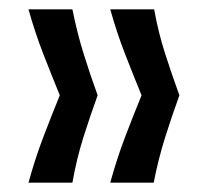

<svg xmlns="http://www.w3.org/2000/svg" viewBox="-20 -473 438 411"><path d="M309 -82H216Q230 -133 247.5 -179Q265 -225 283 -269Q265 -313 247.5 -358Q230 -403 216 -453H310Q319 -403 333.5 -358Q348 -313 364 -269Q348 -225 333.5 -179Q319 -133 309 -82ZM135 -82H41Q55 -133 72.5 -179Q90 -225 108 -269Q90 -313 72.5 -358Q55 -403 41 -453H135Q145 -403 159 -358Q173 -313 189 -269Q173 -225 158.5 -179Q144 -133 135 -82Z"/></svg>

Font: Bricolage Grotesque 17pt
Style: Regular
Weight: 400
Version: Version 1.001;gftools[0.9.33.dev8+g029e19f]